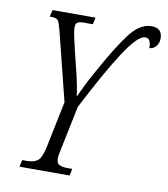

<svg xmlns="http://www.w3.org/2000/svg" viewBox="-81 -789 748 857"><g transform="rotate(10 293.0 -360.0)"><path d="M65 0 72 -31H93Q124 -31 141.5 -44Q159 -57 170 -109L213 -318L135 -630Q127 -661 120.5 -672Q114 -683 92 -683H82L89 -714H284L277 -683H235Q215 -683 207 -677Q199 -671 199 -657Q199 -638 206 -608Q213 -578 220 -547L245 -446Q250 -423 255 -398.5Q260 -374 262 -352Q272 -374 288 -406.5Q304 -439 320 -467Q388 -592 436 -656Q484 -720 537 -720Q586 -720 586 -673Q586 -650 573 -636Q560 -622 544 -622Q544 -642 538.5 -654Q533 -666 518 -666Q485 -666 424.5 -573.5Q364 -481 275 -308L234 -110Q231 -96 229 -85Q227 -74 227 -66Q227 -44 240.5 -37.5Q254 -31 278 -31H299L292 0Z"/></g></svg>

Font: Noto Serif ExtraCondensed Light
Style: Italic
Weight: 300
Width: 2
Italic angle: -12°
Designer: Monotype Design Team
Foundry: Monotype Imaging Inc.
Version: Version 2.014; ttfautohint (v1.8.4.7-5d5b)